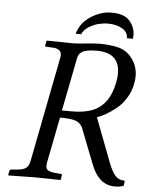

<svg xmlns="http://www.w3.org/2000/svg" viewBox="-56 -850 686 905"><g transform="rotate(5 287.0 -397.5)"><path d="M381 -620Q356 -620 339 -617Q322 -614 312 -607.5Q302 -601 297.5 -593.5Q293 -586 291 -574L242 -325H290Q311 -325 329 -327Q347 -329 365 -333.5Q383 -338 398 -345.5Q413 -353 427 -365Q441 -377 452 -393Q463 -409 471.5 -430.5Q480 -452 485 -478Q490 -502 490 -521Q490 -620 381 -620ZM387 -654Q442 -654 480 -644.5Q518 -635 543 -604Q574 -566 574 -517Q574 -499 570 -479Q563 -442 543 -410.5Q523 -379 497.5 -359Q472 -339 450 -326.5Q428 -314 409 -308L489 -98Q504 -59 520.5 -40Q537 -21 566 -21L563 3Q548 10 521 10Q447 10 411 -79L343 -253Q334 -273 312.5 -282Q291 -291 236 -291L193 -72Q192 -65 192 -59Q192 -44 202.5 -37.5Q213 -31 237 -29L262 -27Q270 -27 268 -19L265 0L262 2Q172 0 140 0Q108 0 18 2L16 0L20 -19Q22 -27 29 -27L54 -29Q84 -31 97.5 -41Q111 -51 115 -72L213 -574Q214 -579 214 -584Q214 -600 203.5 -607.5Q193 -615 179 -616L142 -618Q136 -618 137 -624L141 -645L144 -647Q234 -645 265 -645Q281 -645 306.5 -647.5Q332 -650 354.5 -652Q377 -654 387 -654ZM435 -805Q495 -805 521 -775.5Q547 -746 547 -708Q547 -697 546 -691H517V-694Q517 -720 490 -736Q463 -752 423 -752Q412 -752 401 -750.5Q390 -749 379.5 -746.5Q369 -744 359 -740Q349 -736 340 -731Q331 -726 323.5 -720Q316 -714 310 -706.5Q304 -699 301 -691H275Q290 -744 338 -774.5Q386 -805 435 -805Z"/></g></svg>

Font: Linux Libertine O
Style: Italic
Weight: 400
Italic angle: -12°
Designer: Philipp H. Poll
Foundry: Philipp H. Poll
Version: Version 5.1.6